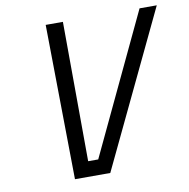

<svg xmlns="http://www.w3.org/2000/svg" viewBox="-78 -769 834 846"><g transform="rotate(-10 339.0 -346.0)"><path d="M601 -692H678L348 0H190L181 -692H258L261 -68H306Z"/></g></svg>

Font: TitilliumWebItalic
Style: Italic
Weight: 400
Italic angle: -13°
Version: Version 1.001;PS 57.000;hotconv 1.0.70;makeotf.lib2.5.55311